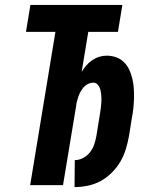

<svg xmlns="http://www.w3.org/2000/svg" viewBox="-20 -755 640 783"><path d="M284 8 285 -102Q302 -102 318.5 -110.5Q335 -119 346.5 -133.5Q358 -148 364 -165.5Q370 -183 373 -200L388 -293Q390 -305 391.5 -317Q393 -329 393.5 -341Q394 -353 393 -365Q392 -377 389.5 -388Q387 -399 379.5 -408.5Q372 -418 360 -418Q350 -418 339.5 -413Q329 -408 321.5 -399.5Q314 -391 308.5 -381Q303 -371 299.5 -361Q296 -351 293.5 -340.5Q291 -330 290 -320L237 0H103L206 -625H86L104 -735H479L461 -625H340L313 -462Q321 -475 331.5 -487.5Q342 -500 356 -509.5Q370 -519 385 -523.5Q400 -528 415 -528Q435 -528 453.5 -521.5Q472 -515 485.5 -501.5Q499 -488 507 -471Q515 -454 519.5 -435Q524 -416 525.5 -396Q527 -376 526.5 -356Q526 -336 524 -315.5Q522 -295 518 -275L506 -200Q501 -173 493 -146.5Q485 -120 471 -96Q457 -72 436 -51Q415 -30 390 -16.5Q365 -3 337.5 2.5Q310 8 284 8Z"/></svg>

Font: Iosevka Aile Extrabold Oblique
Style: Regular
Weight: 800
Italic angle: -9°
Designer: Belleve Invis
Foundry: Belleve Invis
Version: Version 31.1.0; ttfautohint (v1.8.4)